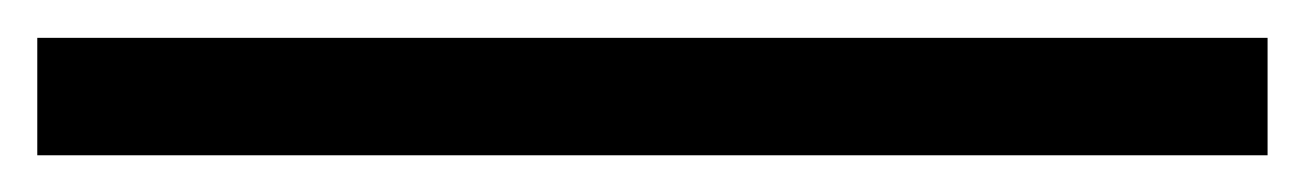

<svg xmlns="http://www.w3.org/2000/svg" viewBox="-20 23 700 103"><path d="M0 106.3V43.3H660V106.3Z"/></svg>

Font: Hauora
Style: Regular
Weight: 400
Designer: Wayne Shih
Foundry: WCYS
Version: Version 1.001